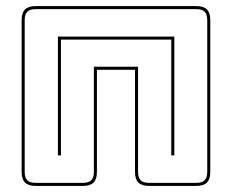

<svg xmlns="http://www.w3.org/2000/svg" viewBox="-20 -600 761 630"><path d="M170 -90V-480H552V-90H542V-470H180V-90ZM624 0Q643 0 651.5 -8.5Q660 -17 660 -36V-534Q660 -553 651.5 -561.5Q643 -570 624 -570H97Q78 -570 69.5 -561.5Q61 -553 61 -534V-36Q61 -17 69.5 -8.5Q78 0 97 0H252Q271 0 279.5 -8.5Q288 -17 288 -36V-381H433V-36Q433 -17 441.5 -8.5Q450 0 469 0ZM97 10Q73 10 62 -1Q51 -12 51 -36V-534Q51 -558 62 -569Q73 -580 97 -580H624Q648 -580 659 -569Q670 -558 670 -534V-36Q670 -12 659 -1Q648 10 624 10H469Q445 10 434 -1Q423 -12 423 -36V-371H298V-36Q298 -12 287 -1Q276 10 252 10Z"/></svg>

Font: Bungee Outline
Style: Regular
Weight: 400
Designer: David Jonathan Ross
Foundry: David Jonathan Ross
Version: Version 1.001;PS 1.0;hotconv 1.0.72;makeotf.lib2.5.5900